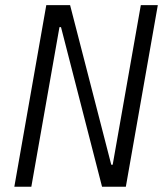

<svg xmlns="http://www.w3.org/2000/svg" viewBox="-20 -713 626 733"><path d="M369.6 0H460.4L582.5 -693.4H517.6L410.2 -84H404.8L247.6 -693.4H156.7L34.7 0H99.6L207 -609.4H212.9Z"/></svg>

Font: Cascadia Code NF Light
Style: Italic
Weight: 300
Italic angle: -10°
Monospace: yes
Designer: Aaron Bell
Foundry: Saja Typeworks
Version: Version 2404.023